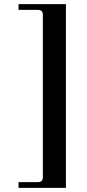

<svg xmlns="http://www.w3.org/2000/svg" viewBox="-20 -732 420 932"><path d="M70 152V180H300V-712H70V-684H164C180 -684 188 -676 188 -660V128C188 144 180 152 164 152Z"/></svg>

Font: Old Standard
Style: Bold
Weight: 700
Designer: Alexey Kryukov <alexios@thessalonica.org.ru>
Version: Version 2.0.2